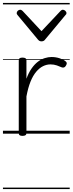

<svg xmlns="http://www.w3.org/2000/svg" viewBox="-20 -905 492 1300"><path d="M132 15Q119 15 113 10.5Q107 6 107 -4V-496Q107 -506 113 -510.5Q119 -515 132 -515Q146 -515 152.5 -510.5Q159 -506 159 -496V-372Q174 -413 194 -441.5Q214 -470 236.5 -487Q259 -504 283 -511.5Q307 -519 329 -519Q357 -519 383.5 -510.5Q410 -502 424 -490Q431 -485 432 -478Q433 -471 426 -460Q421 -451 413.5 -448.5Q406 -446 398 -449Q385 -455 365 -462Q345 -469 322 -469Q296 -469 271.5 -457Q247 -445 225 -419Q203 -393 186.5 -352Q170 -311 159 -252V-4Q159 6 152.5 10.5Q146 15 132 15ZM406 -839Q414 -839 422 -832Q430 -825 430 -816Q430 -814 429 -810.5Q428 -807 424 -804L286 -638Q282 -632 276 -628.5Q270 -625 261 -625Q252 -625 246.5 -628.5Q241 -632 236 -638L98 -804Q95 -807 94 -810.5Q93 -814 93 -816Q93 -825 100.5 -832Q108 -839 116 -839Q121 -839 125 -837Q129 -835 133 -831L261 -694L390 -831Q394 -835 397.5 -837Q401 -839 406 -839ZM0 365H452V375H0ZM0 -20H452V0H0ZM0 -505H452V-500H0ZM0 -885H452V-875H0Z"/></svg>

Font: Playwrite GB J Guides
Style: Regular
Weight: 400
Designer: Veronika Burian, José Scaglione
Foundry: TypeTogether
Version: Version 1.003